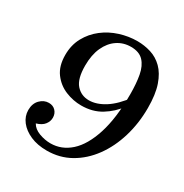

<svg xmlns="http://www.w3.org/2000/svg" viewBox="-161 -807 906 945"><g transform="rotate(30 292.5 -335.0)"><path d="M269 -267Q223 -267 179 -285Q135 -303 106 -342Q77 -381 77 -444Q77 -500 101 -544Q125 -588 164.5 -618.5Q204 -649 253 -664.5Q302 -680 352 -680Q391 -680 428.5 -668.5Q466 -657 495.5 -628Q525 -599 542.5 -548.5Q560 -498 560 -420Q560 -333 536.5 -255Q513 -177 469.5 -117.5Q426 -58 366 -24Q306 10 233 10Q180 10 140 -7.5Q100 -25 77.5 -54Q55 -83 55 -118Q55 -155 76.5 -177Q98 -199 126 -199Q150 -199 164.5 -183.5Q179 -168 179 -145Q179 -124 165 -106Q151 -88 120 -79Q134 -54 166.5 -42Q199 -30 231 -30Q294 -30 343.5 -74.5Q393 -119 422 -209.5Q451 -300 451 -435Q451 -497 442.5 -542.5Q434 -588 409.5 -614Q385 -640 338 -640Q295 -640 261 -617Q227 -594 207.5 -551Q188 -508 188 -447Q188 -372 216.5 -340Q245 -308 289 -308Q332 -308 378.5 -337.5Q425 -367 470 -429L461 -370Q429 -326 381 -296.5Q333 -267 269 -267Z"/></g></svg>

Font: Brygada 1918 Medium
Style: Italic
Weight: 500
Italic angle: -8°
Designer: Mateusz Machalski | Borys Kosmynka | Przemek Hoffer
Foundry: NIEPODLEGLA 2018
Version: Version 3.006